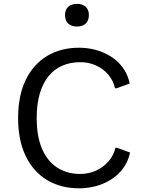

<svg xmlns="http://www.w3.org/2000/svg" viewBox="-20 -970 740 999"><path d="M391.1 9.8Q296.4 9.8 224.9 -33.2Q153.3 -76.2 113.8 -158Q74.2 -239.7 74.2 -356Q74.2 -472.2 113.8 -554Q153.3 -635.7 224.9 -678.7Q296.4 -721.7 391.1 -721.7Q426.8 -721.7 461.4 -714.4Q496.1 -707 527.6 -692.1Q559.1 -677.2 585 -655Q610.8 -632.8 628.9 -603Q647 -573.2 654.8 -535.6L586.4 -510.7H578.6Q569.8 -550.3 543.9 -581.1Q518.1 -611.8 480.2 -629.2Q442.4 -646.5 397.5 -646.5Q346.2 -646.5 304.4 -628.4Q262.7 -610.4 232.9 -574Q203.1 -537.6 187 -483.2Q170.9 -428.7 170.9 -356Q170.9 -259.3 199.2 -194.6Q227.5 -129.9 278.6 -97.4Q329.6 -64.9 397.5 -64.9Q442.4 -64.9 480.7 -82.8Q519 -100.6 545.4 -131.3Q571.8 -162.1 580.6 -201.2H588.4L656.7 -176.3Q648.9 -139.2 630.6 -109.1Q612.3 -79.1 586.2 -56.9Q560.1 -34.7 528.6 -19.8Q497.1 -4.9 461.9 2.4Q426.8 9.8 391.1 9.8ZM380.4 -832Q350.6 -832 334.5 -847.7Q318.4 -863.3 318.4 -891.6Q318.4 -918.9 334.5 -934.3Q350.6 -949.7 380.4 -949.7Q410.2 -949.7 426.3 -934.3Q442.4 -918.9 442.4 -891.6Q442.4 -863.3 426.3 -847.7Q410.2 -832 380.4 -832Z"/></svg>

Font: Comme
Style: Regular
Weight: 400
Designer: Vernon Adams
Foundry: Vernon Adams
Version: Version 1.000;gftools[0.9.27]